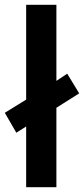

<svg xmlns="http://www.w3.org/2000/svg" viewBox="-31 -780 350 800"><path d="M78 0H204V-331L299 -391L249 -473L204 -443V-760H78V-365L-11 -310L37 -227L78 -253Z"/></svg>

Font: Noto Sans Arabic UI SmBd
Style: Regular
Weight: 600
Designer: Monotype Design Team, Nadine Chahine and Nizar Qandah
Foundry: Monotype Imaging Inc.
Version: Version 2.010